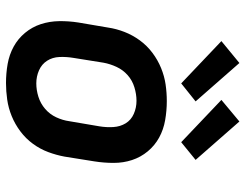

<svg xmlns="http://www.w3.org/2000/svg" viewBox="-109 -701 818 640"><g transform="rotate(90 300.0 -381.0)"><path d="M257 8Q224 8 193 2.5Q162 -3 135.5 -17.5Q109 -32 89.5 -55.5Q70 -79 60.5 -108Q51 -137 50.5 -169Q50 -201 55 -233L72 -333Q76 -360 86.5 -387Q97 -414 114.5 -438Q132 -462 156 -480Q180 -498 207 -509Q234 -520 261.5 -524Q289 -528 317 -528Q349 -528 380.5 -522.5Q412 -517 438.5 -502.5Q465 -488 484.5 -464.5Q504 -441 513.5 -412Q523 -383 523 -351Q523 -319 518 -287L502 -187Q497 -160 487 -133Q477 -106 459.5 -82Q442 -58 418 -40Q394 -22 367 -11Q340 0 312 4Q284 8 257 8ZM258 -93Q280 -93 302.5 -100Q325 -107 343 -122.5Q361 -138 371 -159.5Q381 -181 384 -203L401 -303Q405 -327 403.5 -350Q402 -373 391 -391Q380 -409 359.5 -418Q339 -427 316 -427Q294 -427 271 -420Q248 -413 230.5 -397.5Q213 -382 203 -360.5Q193 -339 189 -317L173 -217Q169 -193 170 -170Q171 -147 182.5 -129Q194 -111 214.5 -102Q235 -93 258 -93ZM454 -576 313 -710 385 -770 513 -624ZM258 -576 117 -710 190 -770 318 -624Z"/></g></svg>

Font: Iosevka SS04 Extended Oblique
Style: Bold
Weight: 700
Width: 7
Italic angle: -9°
Monospace: yes
Designer: Belleve Invis
Foundry: Belleve Invis
Version: Version 19.0.0; ttfautohint (v1.8.4)